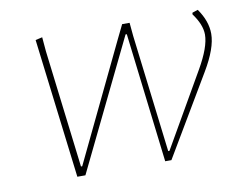

<svg xmlns="http://www.w3.org/2000/svg" viewBox="-58 -532 774 609"><g transform="rotate(-10 329.5 -227.5)"><path d="M601 -258 448 0H428L378 -418H374L171 0H145L90 -450L112 -455L116 -409L162 -30H166L348 -409L369 -452H393L397 -409L443 -30H447L584 -268Q622 -334 622 -374Q622 -406 594 -444L595 -449L613 -455Q642 -414 642 -373Q642 -327 601 -258Z"/></g></svg>

Font: Alegreya Sans SC Thin
Style: Italic
Weight: 100
Italic angle: -7°
Designer: Juan Pablo del Peral
Foundry: Huerta Tipografica
Version: Version 2.007